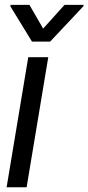

<svg xmlns="http://www.w3.org/2000/svg" viewBox="-20 -786 371 806"><path d="M7.8 0 98.6 -545.9H182.6L91.8 0ZM103.5 -765.6 161.1 -666 251 -765.6H331.1L330.1 -759.8L190.4 -611.3H114.3L23.4 -759.8L24.4 -765.6Z"/></svg>

Font: Inter Tight
Style: Italic
Weight: 400
Italic angle: -9.39999°
Designer: Rasmus Andersson
Foundry: rsms
Version: Version 3.002